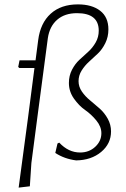

<svg xmlns="http://www.w3.org/2000/svg" viewBox="-20 -724 573 875"><path d="M335 -704Q399 -704 436.5 -675Q474 -646 474 -590Q474 -556 460 -527.5Q446 -499 426 -480Q406 -461 386 -443Q366 -425 352 -402.5Q338 -380 338 -354Q338 -329 353 -307Q368 -285 390 -267Q412 -249 434 -229.5Q456 -210 471 -183Q486 -156 486 -125Q486 -69 441 -31.5Q396 6 327 7Q273 0 232 -27L242 -70L250 -74Q292 -29 345 -29Q386 -29 414 -55Q442 -81 442 -117Q442 -147 419 -175Q396 -203 368 -222.5Q340 -242 317 -274.5Q294 -307 294 -346Q294 -379 308 -406Q322 -433 342 -451.5Q362 -470 382 -488Q402 -506 416 -530.5Q430 -555 430 -584Q430 -664 331 -664Q275 -664 240.5 -634Q206 -604 198 -550L151 -195L123 19L116 125L65 131L108 -190L137 -414H68L63 -419L69 -449H142L154 -541Q164 -619 211 -661.5Q258 -704 335 -704Z"/></svg>

Font: Alegreya Sans Light
Style: Italic
Weight: 300
Italic angle: -7°
Designer: Juan Pablo del Peral
Foundry: Huerta Tipografica
Version: Version 2.007